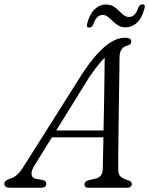

<svg xmlns="http://www.w3.org/2000/svg" viewBox="-48 -886 703 906"><path d="M114.5 -105Q98.5 -79 101 -62.5Q103.5 -46 120.5 -42.5L153 -37Q170.5 -32.5 170.5 -19Q170.5 0 145 0H0Q-27.5 0 -27.5 -19Q-27.5 -34 0 -43.5Q35 -51.5 66 -104.5L344.5 -545Q401 -628.5 449 -668.2Q497 -708 542.5 -708Q571.5 -708 571.5 -690Q571.5 -675.5 553.5 -671Q516.5 -662.5 516 -615.5Q516 -583 515 -528.2Q514 -473.5 513.2 -409Q512.5 -344.5 511.5 -280.8Q510.5 -217 510 -165Q509.5 -113 510 -84.5Q510 -62.5 522 -52.2Q534 -42 558.5 -34.5Q574 -30 574 -18Q574 0 549.5 0H369.5Q350.5 0 350.5 -16Q350.5 -28.5 368 -35L404.5 -43.5Q435.5 -51.5 437 -87.5Q437.5 -111 438.2 -150.5Q439 -190 440 -238H197ZM374 -523.5 217.5 -270.5H440.5Q442 -330.5 443 -394.2Q444 -458 444.8 -515.5Q445.5 -573 446 -614Q432.5 -600.5 414.5 -578Q396.5 -555.5 374 -523.5ZM545.5 -757Q524.5 -757 510 -765.8Q495.5 -774.5 484 -786Q472.5 -797.5 461.5 -806.5Q450.5 -815.5 436.5 -815.5Q406.5 -815.5 392 -770.5Q386 -756 373 -756Q357.5 -756 363.5 -775Q375 -820 398.5 -842.2Q422 -864.5 452 -864.5Q473 -864.5 487.5 -855.8Q502 -847 513.2 -835.2Q524.5 -823.5 535.5 -814.8Q546.5 -806 560.5 -806Q591 -806 605 -850.5Q611 -865.5 624.5 -865.5Q639.5 -865.5 633.5 -846Q622 -800.5 598.5 -778.8Q575 -757 545.5 -757Z"/></svg>

Font: Fraunces 9pt Soft Light
Style: Italic
Weight: 300
Italic angle: -16°
Version: Version 1.000;[0bf87f6ff]